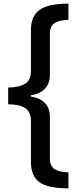

<svg xmlns="http://www.w3.org/2000/svg" viewBox="-20 -819 440 1055"><path d="M356 216Q242 216 196 181.5Q150 147 150 72V-156Q150 -205 118 -225.5Q86 -246 25 -246V-338Q86 -339 118 -359Q150 -379 150 -428V-655Q150 -730 197 -764.5Q244 -799 356 -799V-710Q309 -709 281.5 -693Q254 -677 254 -632V-408Q254 -313 149 -295V-289Q254 -271 254 -176V50Q254 95 281 111Q308 127 356 128Z"/></svg>

Font: Noto Sans Sinhala SemiCondensed SemiBold
Style: Regular
Weight: 600
Width: 4
Designer: Jelle Bosma - Monotype Design Team
Foundry: Monotype Imaging Inc.
Version: Version 2.006; ttfautohint (v1.8.4.7-5d5b)